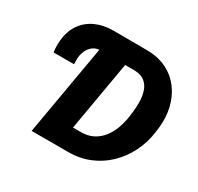

<svg xmlns="http://www.w3.org/2000/svg" viewBox="-152 -890 1100 1069"><g transform="rotate(30 398.5 -355.5)"><path d="M384.8 -578.6 280.3 -580.1Q252.9 -579.6 234.1 -566.4Q215.3 -553.2 204.6 -532Q193.8 -510.7 190.4 -485.4Q189.5 -473.6 189.7 -462.2Q189.9 -450.7 190.4 -439.5H59.1Q56.2 -458 55.7 -476.6Q55.2 -495.1 57.1 -513.7Q63 -578.6 94 -622.6Q125 -666.5 174.8 -689Q224.6 -711.4 287.6 -711.4L408.2 -710.9ZM404.8 0H242.2L266.1 -131.8L410.6 -131.3Q456.1 -130.9 489.7 -148.4Q523.4 -166 546.6 -195.8Q569.8 -225.6 583.5 -263.4Q597.2 -301.3 603 -341.8L606.9 -372.1Q610.8 -404.3 610.4 -439.7Q609.9 -475.1 600.1 -505.9Q590.3 -536.6 567.1 -556.4Q543.9 -576.2 502.4 -578.1L339.8 -578.6L362.8 -710.9L507.8 -710.4Q579.1 -709 632.8 -681.4Q686.5 -653.8 720.9 -606.7Q755.4 -559.6 769.8 -499.3Q784.2 -439 776.9 -371.6L772.9 -340.8Q763.7 -269.5 732.9 -207.5Q702.1 -145.5 653.8 -98.6Q605.5 -51.8 542.2 -25.6Q479 0.5 404.8 0ZM461.9 -710.9 338.9 0H171.4L294.9 -710.9Z"/></g></svg>

Font: Roboto Black
Style: Italic
Weight: 900
Italic angle: -12°
Designer: Christian Robertson
Foundry: Google
Version: Version 3.0; 2020